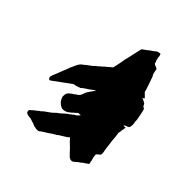

<svg xmlns="http://www.w3.org/2000/svg" viewBox="-68 -671 811 811"><g transform="rotate(-45 338.0 -265.5)"><path d="M331.1 -94.7H333Q337.9 -89.8 339.8 -81.1Q341.8 -73.2 349.6 -71.3Q350.6 -70.3 358.4 -70.3H368.2H370.1L376 -72.3H382.8Q390.6 -72.3 391.6 -73.2Q397.5 -73.2 398.4 -74.2Q414.1 -77.1 427.7 -80.1Q438.5 -82 443.4 -85Q444.3 -88.9 449.2 -94.7L455.1 -96.7Q460.9 -99.6 463.9 -107.4L465.8 -111.3L467.8 -115.2Q468.8 -116.2 468.8 -120.1Q469.7 -120.1 470.7 -121.1Q472.7 -117.2 473.6 -115.2Q474.6 -115.2 476.6 -113.3L486.3 -123L496.1 -132.8Q504.9 -133.8 514.6 -137.7L532.2 -143.6Q553.7 -151.4 565.4 -155.3Q572.3 -162.1 598.6 -165Q602.5 -172.9 604.5 -175.8L605.5 -179.7L606.4 -181.6Q607.4 -182.6 607.4 -183.6L609.4 -186.5Q611.3 -186.5 619.1 -189.5Q623 -191.4 626 -192.4Q627 -193.4 631.8 -193.4H632.8L634.8 -194.3Q635.7 -195.3 636.7 -195.3H640.6Q647.5 -195.3 648.4 -196.3L654.3 -198.2H656.2Q656.2 -212.9 650.4 -219.7Q642.6 -227.5 638.7 -235.4L632.8 -243.2Q630.9 -245.1 629.9 -247.1L627 -250L626 -252Q621.1 -257.8 613.3 -269.5Q612.3 -270.5 543.9 -285.2Q542 -287.1 516.6 -291Q489.3 -295.9 474.6 -299.8Q462.9 -314.5 456.1 -321.3L455.1 -322.3Q455.1 -323.2 454.1 -324.2Q453.1 -324.2 453.1 -326.2L452.1 -327.1L449.2 -330.1L445.3 -334L443.4 -335.9Q441.4 -337.9 440.4 -339.8L436.5 -343.8L435.5 -345.7L432.6 -348.6L429.7 -351.6L428.7 -353.5L427.7 -355.5L422.9 -360.4L417 -366.2Q399.4 -390.6 393.6 -396.5Q384.8 -411.1 365.2 -418.9Q364.3 -418.9 358.4 -421.9Q357.4 -422.9 351.6 -424.8L343.8 -428.7L324.2 -435.5Q323.2 -436.5 315.4 -439.5Q314.5 -439.5 313.5 -440.4Q311.5 -440.4 310.5 -441.4Q309.6 -441.4 308.1 -441.9Q306.6 -442.4 305.7 -443.4Q296.9 -446.3 290 -449.2Q284.2 -452.1 283.2 -452.1Q273.4 -456.1 266.6 -459Q262.7 -459 261.7 -460Q260.7 -460.9 259.8 -460.9Q253.9 -460.9 250 -458Q246.1 -457 247.1 -449.2L276.4 -409.2L305.7 -369.1L307.6 -361.3Q307.6 -357.4 308.6 -356.4Q308.6 -353.5 309.6 -352.5Q311.5 -347.7 315.4 -335.9L317.4 -334Q319.3 -331.1 321.3 -329.1Q325.2 -325.2 325.2 -323.2Q326.2 -321.3 330.1 -317.4L332 -313.5L334 -310.5Q349.6 -288.1 352.5 -285.2V-282.2Q340.8 -290 335 -294.9Q332 -296.9 326.2 -300.8L324.2 -301.8Q322.3 -302.7 322.3 -303.7L318.4 -305.7Q317.4 -306.6 316.4 -306.6Q296.9 -313.5 294.9 -315.4Q289.1 -319.3 284.2 -327.1L283.2 -330.1L279.3 -334Q277.3 -335.9 274.4 -341.8L263.7 -355.5Q256.8 -362.3 248 -363.3Q233.4 -365.2 229.5 -361.3Q219.7 -358.4 211.9 -350.6Q203.1 -341.8 201.2 -335Q197.3 -331.1 199.2 -316.4Q201.2 -308.6 204.1 -303.7Q205.1 -300.8 209 -296.9Q212.9 -293 213.9 -290L218.8 -285.2L222.7 -281.2L223.6 -279.3L225.6 -277.3L229.5 -273.4L231.4 -271.5L232.4 -269.5L234.4 -267.6V-261.7Q234.4 -254.9 235.4 -253.9Q224.6 -259.8 217.8 -272.5Q216.8 -273.4 214.8 -277.3L210.9 -281.2L210 -283.2L202.1 -293Q201.2 -296.9 185.5 -313.5Q179.7 -319.3 178.7 -321.3Q174.8 -325.2 173.8 -328.1L171.9 -330.1L170.9 -332Q169.9 -333 168 -335Q166 -336.9 164.1 -338.9Q154.3 -348.6 145.5 -362.3Q136.7 -376 127 -385.7L126 -386.7Q125 -386.7 125 -388.7Q125 -390.6 124 -390.6L120.1 -394.5Q114.3 -402.3 111.3 -406.2Q102.5 -417 94.7 -424.8Q93.8 -423.8 88.9 -423.8Q85 -423.8 84 -422.9Q78.1 -418.9 76.2 -405.3Q76.2 -393.6 72.3 -384.8Q70.3 -381.8 69.3 -375L63.5 -360.4L60.5 -345.7V-340.8Q60.5 -334 61.5 -333L62.5 -330.1Q64.5 -328.1 66.4 -326.2Q69.3 -320.3 72.3 -317.4Q72.3 -316.4 77.1 -309.6L80.1 -304.7Q83 -299.8 85.9 -295.4Q88.9 -291 91.3 -288.1Q93.8 -285.2 93.8 -284.2Q97.7 -280.3 97.7 -277.3Q97.7 -276.4 100.6 -273.4Q101.6 -271.5 103.5 -267.6Q106.4 -264.6 107.4 -262.7Q109.4 -260.7 112.3 -255.9Q115.2 -251 116.2 -249Q130.9 -224.6 134.8 -221.7L136.7 -219.7Q125 -210.9 107.4 -191.4L101.6 -185.5Q99.6 -183.6 95.7 -180.2Q91.8 -176.8 90.8 -175.8L84 -168.9Q82 -167 80.1 -165L77.1 -163.1L75.2 -159.2Q74.2 -156.2 72.3 -154.3Q69.3 -148.4 72.3 -139.6Q75.2 -134.8 84 -125Q85 -124 86.9 -121.1Q87.9 -121.1 88.9 -119.1L89.8 -117.2L90.8 -116.2Q91.8 -115.2 91.8 -114.3Q91.8 -113.3 92.8 -113.3L93.8 -111.3L95.7 -109.4L99.6 -105.5L100.6 -103.5Q102.5 -99.6 103.5 -98.6Q106.4 -94.7 110.4 -88.9L114.3 -83Q115.2 -84 119.1 -84Q123 -84 124 -85Q125 -85.9 128.9 -85.9Q132.8 -85.9 133.8 -86.9Q134.8 -87.9 138.7 -87.9Q141.6 -89.8 151.4 -90.8Q152.3 -91.8 163.1 -91.8Q166 -87.9 169.9 -85L173.8 -79.1L175.8 -77.1Q177.7 -75.2 180.7 -75.2H190.4Q191.4 -76.2 196.3 -76.2Q199.2 -76.2 200.2 -77.1Q201.2 -78.1 206.1 -78.1L251 -84Q282.2 -85.9 294.9 -88.9Q299.8 -86.9 313.5 -85.9H314.5Q315.4 -85 318.4 -85Q319.3 -84 322.3 -84H326.2L328.1 -83L330.1 -82H331.1Z"/></g></svg>

Font: My Font
Style: x-wing-ships
Weight: 500
Version: Version 0.001